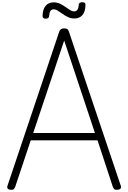

<svg xmlns="http://www.w3.org/2000/svg" viewBox="-20 -1672 1140 1705"><path d="M75 13Q55 12 48 2Q41 -8 47 -24L505 -1388Q511 -1406 521 -1413Q531 -1420 550 -1420Q568 -1420 578 -1413Q588 -1406 593 -1388L1052 -24Q1058 -8 1050.5 2Q1043 12 1022 13Q1004 15 995.5 8Q987 1 981 -16L846 -426H253L116 -16Q110 1 101.5 8Q93 15 75 13ZM275 -491H823L550 -1312ZM386 -1506Q358 -1506 358 -1530Q359 -1588 384.5 -1619.5Q410 -1651 456 -1651Q487 -1651 512.5 -1639Q538 -1627 559.5 -1611.5Q581 -1596 600.5 -1583.5Q620 -1571 640 -1571Q659 -1571 669 -1588Q679 -1605 680 -1633Q683 -1652 709 -1652Q726 -1652 732.5 -1646.5Q739 -1641 739 -1628Q738 -1569 712.5 -1538.5Q687 -1508 640 -1508Q609 -1508 583 -1520.5Q557 -1533 535.5 -1548.5Q514 -1564 494.5 -1576.5Q475 -1589 456 -1589Q437 -1589 427.5 -1574Q418 -1559 416 -1530Q415 -1518 408 -1512Q401 -1506 386 -1506Z"/></svg>

Font: Playwrite BE WAL Light
Style: Regular
Weight: 300
Version: Version 1.002